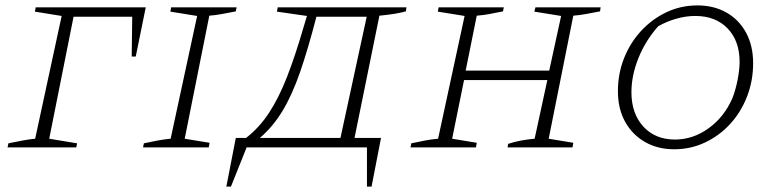

<svg xmlns="http://www.w3.org/2000/svg" viewBox="-20 -545 2870 710"><path d="M519 -518 482 -336H467L469 -483H252L162 -32L265 -15L262 0H8L11 -15Q40 -21 64 -25.5Q88 -30 110 -32L208 -486L109 -502L112 -518Z M509 0 512 -15Q539 -21 563.5 -25.5Q588 -30 611 -32L709 -486L610 -502L613 -518H855L852 -503Q821 -497 800 -493Q779 -489 754 -487L663 -32L755 -17L752 0Z M817 145 852 -35H890Q939 -73 975 -128Q1011 -183 1041.5 -261Q1072 -339 1103 -446L1115 -486L1004 -502L1007 -518H1483L1481 -503Q1446 -493 1383 -487L1291 -35H1389L1354 145H1337V0H892L834 145ZM1150 -483Q1119 -363 1089.5 -278Q1060 -193 1024.5 -134.5Q989 -76 941 -35H1239L1336 -483Z M1498 0 1501 -15Q1528 -21 1552.5 -25.5Q1577 -30 1600 -32L1698 -486L1599 -502L1602 -518H1843L1840 -503Q1806 -496 1786.5 -492.5Q1767 -489 1743 -487L1702 -284H2011L2055 -486L1956 -502L1960 -518H2201L2199 -503Q2168 -497 2146 -493Q2124 -489 2100 -487L2009 -32L2100 -17L2097 0H1857L1859 -13Q1883 -21 1908 -25.5Q1933 -30 1957 -32L2004 -249H1696L1652 -32L1743 -17L1740 0Z M2473 7Q2412 7 2365 -20Q2318 -47 2291.5 -95Q2265 -143 2265 -208Q2265 -273 2288 -330.5Q2311 -388 2351.5 -431.5Q2392 -475 2445 -500Q2498 -525 2559 -525Q2620 -525 2666.5 -498.5Q2713 -472 2739 -424Q2765 -376 2765 -311Q2765 -246 2742.5 -188Q2720 -130 2680 -86.5Q2640 -43 2587 -18Q2534 7 2473 7ZM2476 -29Q2542 -29 2599.5 -70Q2657 -111 2688 -181Q2700 -211 2707.5 -249.5Q2715 -288 2715 -316Q2715 -394 2670.5 -440Q2626 -486 2551 -486Q2517 -486 2481.5 -476Q2446 -466 2414 -448Q2367 -395 2341 -330.5Q2315 -266 2315 -204Q2315 -125 2359 -77Q2403 -29 2476 -29Z"/></svg>

Font: Piazzolla SC ExtraLight
Style: Italic
Weight: 200
Italic angle: -11.3°
Designer: Juan Pablo del Peral
Foundry: Huerta Tipografica
Version: Version 1.330